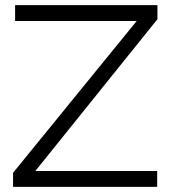

<svg xmlns="http://www.w3.org/2000/svg" viewBox="-20 -730 669 750"><path d="M31 -55V0H594V-62H118L595 -655V-710H39V-648H514Z"/></svg>

Font: FIGSv2-sans-serif
Style: Regular
Weight: 400
Designer: Matt McInerney, Pablo Impallari, Rodrigo Fuenzalida,Mirko Velimirovic
Foundry: Matt McInerney, Pablo Impallari, Rodrigo Fuenzalida
Version: Version 4.021;hotconv 1.0.109;makeotfexe 2.5.65596